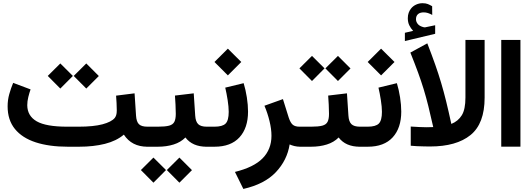

<svg xmlns="http://www.w3.org/2000/svg" viewBox="-20 -930 3372 1217"><path d="M447.3 -448.7 526.9 -527.8 606.4 -448.2 526.9 -368.7ZM282.7 -448.7 362.3 -527.8 441.9 -448.7 362.3 -368.7ZM481 0H410.2Q292 0 206.3 -27.8Q120.6 -55.7 74.5 -112.5Q28.3 -169.4 28.3 -255.9Q28.3 -296.4 38.8 -333.7Q49.3 -371.1 63.5 -404.8L173.8 -363.3Q166 -341.8 159.4 -314.9Q152.8 -288.1 152.8 -263.2Q153.3 -195.3 212.4 -161.1Q271.5 -127 405.3 -127H478.5Q572.3 -127 629.4 -142.1Q686.5 -157.2 707.5 -182.6Q712.9 -189.5 716.6 -200.7Q720.2 -211.9 720.2 -230.5Q720.2 -253.9 718.8 -277.6Q717.3 -301.3 715.8 -323.7L833 -338.4L842.3 -196.8Q844.7 -158.7 860.6 -142.8Q876.5 -127 914.6 -127H926.8V0H914.6Q814.9 0 765.1 -76.7Q717.8 -36.6 645.3 -18.3Q572.8 0 481 0Z M1301.3 0H1289.6Q1199.7 0 1155.3 -58.6Q1125.5 -28.3 1080.6 -14.2Q1035.6 0 980 0H907.2V-127H981Q1027.3 -127 1051.8 -133.5Q1076.2 -140.1 1085.2 -158Q1094.2 -175.8 1094.2 -208.5Q1094.2 -236.8 1092.5 -267.1Q1090.8 -297.4 1088.9 -324.2L1208 -338.4L1217.3 -197.3Q1219.7 -159.2 1236.3 -143.1Q1252.9 -127 1290.5 -127H1301.3ZM1037.6 147.9 1117.2 68.8 1196.8 148.4 1117.2 228ZM873 147.9 952.6 68.8 1032.2 147.9 952.6 228Z M1552.2 -222.7Q1552.2 -118.7 1497.8 -59.3Q1443.4 0 1339.8 0H1281.2V-127H1339.8Q1390.1 -127 1409.9 -146.7Q1429.7 -166.5 1429.7 -221.2Q1429.7 -252.4 1422.9 -296.1Q1416 -339.8 1407.7 -374.5L1524.4 -402.8Q1537.1 -361.3 1544.7 -312.7Q1552.2 -264.2 1552.2 -222.7ZM1339.4 -537.1 1424.3 -621.6 1509.3 -537.1 1424.3 -452.1Z M1815.9 -14.6Q1800.3 85.4 1728.5 161.4Q1656.7 237.3 1522.5 267.6L1469.2 159.7Q1588.9 130.4 1644.8 73.2Q1700.7 16.1 1700.7 -69.3Q1700.7 -112.3 1688.2 -163.1Q1675.8 -213.9 1656.2 -259.8L1773.4 -301.8L1810.1 -184.6Q1821.3 -150.9 1836.2 -138.9Q1851.1 -127 1878.9 -127H1897.9V0H1884.3Q1862.8 0 1845.5 -4.4Q1828.1 -8.8 1815.9 -14.6Z M2272.5 0H2260.7Q2170.9 0 2126.5 -58.6Q2096.7 -28.3 2051.8 -14.2Q2006.8 0 1951.2 0H1878.4V-127H1952.1Q1998.5 -127 2022.9 -133.5Q2047.4 -140.1 2056.4 -158Q2065.4 -175.8 2065.4 -208.5Q2065.4 -236.8 2063.7 -267.1Q2062 -297.4 2060.1 -324.2L2179.2 -338.4L2188.5 -197.3Q2190.9 -159.2 2207.5 -143.1Q2224.1 -127 2261.7 -127H2272.5ZM2042.5 -496.6 2122.1 -575.7 2201.7 -496.1 2122.1 -416.5ZM1877.9 -496.6 1957.5 -575.7 2037.1 -496.6 1957.5 -416.5Z M2523.4 -222.7Q2523.4 -118.7 2469 -59.3Q2414.6 0 2311 0H2252.4V-127H2311Q2361.3 -127 2381.1 -146.7Q2400.9 -166.5 2400.9 -221.2Q2400.9 -252.4 2394 -296.1Q2387.2 -339.8 2378.9 -374.5L2495.6 -402.8Q2508.3 -361.3 2515.9 -312.7Q2523.4 -264.2 2523.4 -222.7ZM2310.5 -537.1 2395.5 -621.6 2480.5 -537.1 2395.5 -452.1Z M2598.6 -734.4Q2584 -750 2574.5 -769.3Q2564.9 -788.6 2564.9 -814.5Q2564.9 -833.5 2570.3 -848.6Q2575.7 -863.8 2585 -875.5Q2598.1 -892.1 2617.7 -900.9Q2637.2 -909.7 2657.7 -909.7Q2678.7 -909.7 2691.9 -904.3Q2705.1 -898.9 2719.2 -890.6L2719.7 -835.4Q2705.1 -843.3 2692.4 -847.4Q2679.7 -851.6 2664.6 -851.6Q2655.8 -851.6 2646 -849.1Q2636.2 -846.7 2628.9 -839.8Q2616.7 -828.6 2616.7 -808.1Q2616.7 -793 2627 -779.3Q2637.2 -765.6 2660.6 -758.8Q2663.1 -758.3 2665.5 -757.6Q2668 -756.8 2670.4 -756.8Q2672.9 -756.8 2674.8 -756.8L2738.3 -770V-715.8L2546.4 -669.9V-722.2ZM2726.1 -124.5Q2709 -201.2 2694.8 -258.1Q2680.7 -314.9 2665.3 -365.2Q2649.9 -415.5 2629.9 -470.2Q2609.9 -524.9 2581.1 -596.7L2688.5 -655.3Q2717.8 -579.6 2738.8 -520Q2759.8 -460.4 2776.1 -405.3Q2792.5 -350.1 2807.9 -287.8Q2823.2 -225.6 2840.8 -144.5Q2884.3 -162.1 2907.2 -199.5Q2930.2 -236.8 2930.2 -311.5V-676.8H3051.8V-311Q3051.8 -146.5 2962.4 -74Q2873 -1.5 2706.1 -1.5Q2691.9 -1.5 2669.4 -2Q2647 -2.4 2623.5 -3.4Q2600.1 -4.4 2583.5 -6.3V-127.9Q2608.4 -126 2637.5 -124.8Q2666.5 -123.5 2682.6 -123.5Q2701.7 -123.5 2726.1 -124.5Z M3157.2 -676.8H3278.8V-0.5H3157.2Z"/></svg>

Font: Vazir FD-WOL
Style: Bold-FD-WOL
Weight: 700
Designer: Saber Rastikerdar
Foundry: Saber Rastikerdar
Version: Version 30.1.0